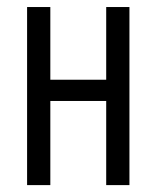

<svg xmlns="http://www.w3.org/2000/svg" viewBox="-20 -537 454 557"><path d="M58.6 -516.6H126V-305.7H288.1V-516.6H355.5V0H288.1V-244.1H126V0H58.6Z"/></svg>

Font: Dinish Condensed
Style: Regular
Weight: 400
Width: 3
Designer: Bert Driehuis
Foundry: Playbeing
Version: Version 3.006; git-39231f3c-release